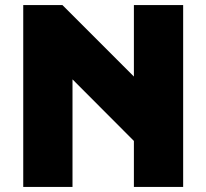

<svg xmlns="http://www.w3.org/2000/svg" viewBox="-20 -740 817 760"><path d="M72 0V-720H227L571 -376V-121L211 -482L267 -505V0ZM510 0V-720H705V0Z"/></svg>

Font: Kufam ExtraBold
Style: Regular
Weight: 800
Designer: Wael Morcos, Artur Schmal
Foundry: Original Type
Version: Version 1.300; ttfautohint (v1.8.3)